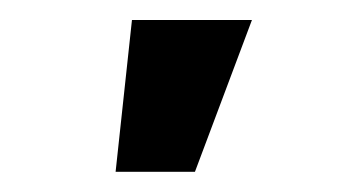

<svg xmlns="http://www.w3.org/2000/svg" viewBox="-20 -779 352 189"><path d="M93.8 -609.9 109.9 -759.3H228L171.9 -609.9Z"/></svg>

Font: Inter 17pt SemiBold
Style: Regular
Weight: 600
Version: Version 4.001;git-66647c0bb